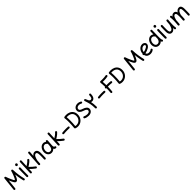

<svg xmlns="http://www.w3.org/2000/svg" viewBox="1323 -4615 8519 8519"><g transform="rotate(-45 5582.5 -355.5)"><path d="M100.1 45.9Q81.5 43.5 69.3 28.6Q57.1 13.7 59.1 -4.9L126 -639.6Q128.4 -659.7 144.8 -671.9Q161.1 -684.1 180.7 -680.2Q194.8 -677.7 204.1 -667.5Q213.4 -657.2 216.3 -647.5Q232.9 -592.8 258.1 -530Q283.2 -467.3 310.8 -408.7Q338.4 -350.1 361.3 -306.2Q382.8 -268.6 397 -268.6Q410.6 -268.6 430.7 -302.2Q449.7 -336.9 470.7 -383.3Q491.7 -429.7 511.5 -479.5Q531.2 -529.3 546.4 -574.5Q561.5 -619.6 567.9 -651.9Q571.8 -671.4 589.1 -681.9Q606.4 -692.4 625.5 -687Q641.1 -682.6 649.7 -669.2Q658.2 -655.8 658.7 -644.5Q662.1 -551.3 668.9 -471.4Q675.8 -391.6 686.3 -318.1Q696.8 -244.6 711.4 -171.1Q726.1 -97.7 745.1 -16.6Q749.5 2 739.5 18.3Q729.5 34.7 710.9 39.1Q692.4 43.5 676 33.2Q659.7 22.9 655.3 4.4Q637.7 -70.8 624 -139.6Q610.4 -208.5 600.3 -278.6Q590.3 -348.6 584 -426.3Q569.8 -384.8 548.1 -335.4Q526.4 -286.1 504.9 -250Q485.8 -217.3 460.9 -190.4Q436 -163.6 396.5 -163.6Q367.7 -163.6 346.9 -178.2Q326.2 -192.9 311 -214.8Q295.9 -236.8 284.2 -258.8Q263.2 -294.9 239.5 -345.5Q215.8 -396 197.8 -444.8L150.9 4.9Q148.9 23.4 133.8 35.6Q118.7 47.9 100.1 45.9Z M870.1 -694.8Q870.1 -718.8 888.7 -738Q907.2 -757.3 934.1 -757.3Q965.8 -757.3 979 -736.1Q992.2 -714.8 992.2 -698.2Q992.2 -677.2 976.6 -654.8Q960.9 -632.3 931.6 -632.3Q908.2 -632.3 894.8 -643.3Q881.3 -654.3 875.7 -669.2Q870.1 -684.1 870.1 -694.8ZM922.4 -520Q941.4 -519.5 954.1 -505.4Q966.8 -491.2 965.8 -472.2Q964.4 -438.5 963.1 -390.1Q961.9 -341.8 961.2 -286.9Q960.4 -231.9 960 -177.7Q959.5 -123.5 959.2 -77.1Q959 -30.8 959 0Q959 19 945.3 32.5Q931.6 45.9 912.6 45.9Q893.6 45.9 880.1 32.5Q866.7 19 866.7 0Q866.7 -30.8 866.9 -77.4Q867.2 -124 867.7 -178.5Q868.2 -232.9 869.1 -288.1Q870.1 -343.3 871.3 -392.3Q872.6 -441.4 874 -476.6Q875 -495.6 889.2 -508.3Q903.3 -521 922.4 -520Z M1491.7 25.9Q1481 41.5 1461.9 44.7Q1442.9 47.9 1427.2 37.1Q1365.7 -6.8 1306.9 -57.9Q1248 -108.9 1195.3 -163.1L1188 0Q1187.5 19 1173.3 31.7Q1159.2 44.4 1140.1 43.9Q1121.1 43 1108.4 28.8Q1095.7 14.6 1096.2 -4.4L1125.5 -667Q1126.5 -686 1140.6 -698.7Q1154.8 -711.4 1173.8 -710.4Q1192.9 -710 1205.6 -695.8Q1218.3 -681.6 1217.3 -662.6L1202.6 -334.5Q1262.7 -369.6 1320.6 -413.6Q1378.4 -457.5 1416 -503.4Q1428.2 -518.1 1447.5 -520.3Q1466.8 -522.5 1481 -510.3Q1495.6 -498 1497.6 -478.8Q1499.5 -459.5 1487.8 -444.8Q1458 -408.7 1416.7 -374Q1375.5 -339.4 1329.6 -308.3Q1283.7 -277.3 1239.7 -251.5Q1295.4 -193.4 1357.7 -137.5Q1419.9 -81.5 1481 -38.1Q1496.6 -27.3 1499.8 -8.5Q1502.9 10.3 1491.7 25.9Z M1657.7 45.4Q1641.1 44.4 1627.7 31.7Q1614.3 19 1615.7 -3.4L1663.1 -680.2Q1665 -703.1 1679.9 -713.9Q1694.8 -724.6 1712.4 -723.1Q1729.5 -721.7 1743.2 -709Q1756.8 -696.3 1754.9 -673.8L1738.8 -440.9Q1769.5 -481.9 1809.3 -508.1Q1849.1 -534.2 1898.4 -534.2Q1956.5 -534.2 1993.4 -504.2Q2030.3 -474.1 2047.6 -424.3Q2064.9 -374.5 2064.9 -314.9Q2064.9 -238.3 2064 -159.9Q2063 -81.5 2058.6 0.5Q2058.1 17.6 2045.7 31.5Q2033.2 45.4 2011.7 45.4Q1989.3 45.4 1977.3 31.7Q1965.3 18.1 1966.3 0Q1969.7 -65.4 1970.9 -122.8Q1972.2 -180.2 1972.2 -236.3Q1972.2 -297.4 1965.1 -343.8Q1958 -390.1 1939.7 -416.3Q1921.4 -442.4 1887.7 -442.4Q1854 -442.4 1827.9 -420.2Q1801.8 -397.9 1782 -360.8Q1762.2 -323.7 1747.8 -278.8Q1733.4 -233.9 1722.7 -188.5Q1721.7 -185.1 1720.2 -181.6L1707.5 2.9Q1706.1 25.4 1690.9 36.1Q1675.8 46.9 1657.7 45.4Z M2698.2 23.9Q2655.8 23.9 2628.4 5.1Q2601.1 -13.7 2585.9 -45.4Q2554.2 -6.3 2510 16.1Q2465.8 38.6 2410.2 38.6Q2342.3 38.6 2292 5.6Q2241.7 -27.3 2213.4 -83.3Q2185.1 -139.2 2183.6 -208.5Q2182.1 -269.5 2200.4 -327.6Q2218.8 -385.7 2253.7 -432.6Q2288.6 -479.5 2337.6 -507.1Q2386.7 -534.7 2447.3 -534.7Q2486.3 -534.7 2519 -520.8Q2551.8 -506.8 2579.6 -481.4L2580.1 -487.8Q2581.1 -506.3 2595.5 -518.1Q2609.9 -529.8 2628.4 -527.3Q2647.5 -524.9 2660.4 -509.5Q2673.3 -494.1 2672.4 -475.6L2657.2 -247.1Q2656.2 -233.9 2654.8 -221.2Q2653.3 -201.7 2653.1 -180.2Q2652.8 -158.7 2653.8 -143.6Q2655.8 -113.8 2666.5 -91.6Q2677.2 -69.3 2711.4 -65.9Q2723.1 -62.5 2733.6 -52.2Q2744.1 -42 2744.1 -22Q2744.6 -2.9 2731 10.5Q2717.3 23.9 2698.2 23.9ZM2411.1 -53.2Q2485.4 -53.2 2522 -111.3Q2558.6 -169.4 2564.5 -259.8L2572.3 -371.1Q2553.2 -376 2543.9 -391.6Q2527.3 -414.6 2502.9 -428.7Q2478.5 -442.9 2446.8 -442.9Q2392.6 -442.9 2353.8 -408.2Q2314.9 -373.5 2294.9 -319.6Q2274.9 -265.6 2276.4 -207Q2278.3 -139.2 2313 -96.2Q2347.7 -53.2 2411.1 -53.2Z M3236.8 25.9Q3226.1 41.5 3207 44.7Q3188 47.9 3172.4 37.1Q3110.8 -6.8 3052 -57.9Q2993.2 -108.9 2940.4 -163.1L2933.1 0Q2932.6 19 2918.5 31.7Q2904.3 44.4 2885.3 43.9Q2866.2 43 2853.5 28.8Q2840.8 14.6 2841.3 -4.4L2870.6 -667Q2871.6 -686 2885.7 -698.7Q2899.9 -711.4 2918.9 -710.4Q2938 -710 2950.7 -695.8Q2963.4 -681.6 2962.4 -662.6L2947.8 -334.5Q3007.8 -369.6 3065.7 -413.6Q3123.5 -457.5 3161.1 -503.4Q3173.3 -518.1 3192.6 -520.3Q3211.9 -522.5 3226.1 -510.3Q3240.7 -498 3242.7 -478.8Q3244.6 -459.5 3232.9 -444.8Q3203.1 -408.7 3161.9 -374Q3120.6 -339.4 3074.7 -308.3Q3028.8 -277.3 2984.9 -251.5Q3040.5 -193.4 3102.8 -137.5Q3165 -81.5 3226.1 -38.1Q3241.7 -27.3 3244.9 -8.5Q3248 10.3 3236.8 25.9Z M3341.8 -210Q3339.8 -228.5 3351.6 -243.9Q3363.3 -259.3 3381.8 -261.2Q3440.9 -268.1 3497.6 -271Q3554.2 -273.9 3610.8 -273.9Q3674.3 -273.9 3737.8 -271Q3756.8 -270.5 3769.8 -256.3Q3782.7 -242.2 3781.7 -223.1Q3781.2 -204.1 3766.8 -191.4Q3752.4 -178.7 3733.4 -179.2Q3671.4 -182.1 3610.8 -182.1Q3556.2 -182.1 3502.4 -179.4Q3448.7 -176.8 3393.1 -169.9Q3374.5 -168 3359.4 -179.7Q3344.2 -191.4 3341.8 -210Z M3936.5 -692.4Q3988.3 -703.6 4039.1 -703.6Q4152.3 -703.6 4241.2 -662.8Q4330.1 -622.1 4381.6 -541.7Q4433.1 -461.4 4433.1 -342.3Q4433.1 -263.2 4405.3 -194.1Q4377.4 -125 4327.1 -72.8Q4276.9 -20.5 4209 9Q4141.1 38.6 4061.5 38.6Q3989.3 38.6 3921.9 12.7Q3906.7 6.8 3898.9 -7.8Q3891.1 -22.5 3893.1 -36.1Q3903.3 -117.2 3908.9 -212.2Q3914.6 -307.1 3914.6 -396Q3914.6 -443.8 3913.1 -481.9Q3911.6 -520 3908.7 -557.9Q3905.8 -595.7 3900.9 -642.6Q3898.9 -660.6 3910.4 -674.8Q3921.9 -689 3936.5 -692.4ZM3997.1 -607.4Q4002.4 -552.7 4004.4 -504.9Q4006.3 -457 4006.3 -396Q4006.3 -314.5 4002 -228.8Q3997.6 -143.1 3988.8 -64.5Q4006.3 -59.6 4024.9 -56.4Q4043.5 -53.2 4061.5 -53.2Q4141.6 -53.2 4204.8 -91.3Q4268.1 -129.4 4304.7 -194.8Q4341.3 -260.3 4341.3 -342.3Q4341.3 -479 4262 -544.9Q4182.6 -610.8 4039.1 -610.8Q4017.1 -610.8 3997.1 -607.4Z M4950.2 -592.8Q4940.9 -576.2 4922.6 -571Q4904.3 -565.9 4887.7 -575.2Q4851.6 -595.2 4824.7 -603Q4797.9 -610.8 4764.6 -610.8Q4694.3 -610.8 4652.8 -578.6Q4611.3 -546.4 4611.3 -491.2Q4611.3 -451.2 4645.5 -422.9Q4679.7 -394.5 4759.8 -369.1Q4981.4 -297.4 4981.4 -160.6Q4981.4 -101.1 4951.2 -56.2Q4920.9 -11.2 4866.5 13.7Q4812 38.6 4739.3 38.6Q4682.6 38.6 4627.7 26.1Q4572.8 13.7 4526.4 -12.7Q4509.8 -22 4504.4 -40.3Q4499 -58.6 4508.3 -75.2Q4517.6 -91.8 4536.1 -97.2Q4554.7 -102.5 4571.3 -93.3Q4606.4 -73.7 4651.9 -63.5Q4697.3 -53.2 4739.7 -53.2Q4808.1 -53.2 4848.4 -80.1Q4888.7 -106.9 4888.7 -152.3Q4888.7 -233.4 4732.4 -280.8Q4519.5 -345.2 4519.5 -490.7Q4519.5 -553.7 4550.8 -601.6Q4582 -649.4 4637.2 -676.5Q4692.4 -703.6 4764.6 -703.6Q4809.1 -703.6 4847.4 -692.6Q4885.7 -681.6 4933.1 -655.3Q4949.2 -646 4954.6 -627.7Q4960 -609.4 4950.2 -592.8Z M5220.7 45.9Q5201.7 45.9 5188.2 32.5Q5174.8 19 5174.8 0Q5174.8 -86.9 5168.2 -155.8Q5161.6 -224.6 5148.7 -286.4Q5135.7 -348.1 5116 -412.4Q5096.2 -476.6 5069.8 -553.7Q5063.5 -571.3 5072 -588.6Q5080.6 -606 5098.1 -612.3Q5105 -614.7 5112.3 -614.7Q5126.5 -615.2 5139.2 -607.4Q5151.9 -599.6 5156.7 -585.4Q5186 -510.3 5207.3 -470Q5228.5 -429.7 5249.5 -414.8Q5270.5 -399.9 5297.9 -399.9Q5353 -399.9 5374.3 -451.2Q5395.5 -502.4 5396.5 -584Q5396.5 -603 5410.2 -616.7Q5423.8 -630.4 5442.4 -630.4Q5461.4 -630.4 5475.1 -616.7Q5488.8 -603 5488.8 -584Q5488.3 -534.2 5478.8 -485.1Q5469.2 -436 5447.5 -396Q5425.8 -356 5388.9 -332Q5352.1 -308.1 5296.9 -308.1Q5263.2 -308.1 5235.8 -318.8Q5251 -248 5259 -171.6Q5267.1 -95.2 5267.1 0Q5267.1 19 5253.4 32.5Q5239.7 45.9 5220.7 45.9Z M5582.5 -210Q5580.6 -228.5 5592.3 -243.9Q5604 -259.3 5622.6 -261.2Q5681.6 -268.1 5738.3 -271Q5794.9 -273.9 5851.6 -273.9Q5915 -273.9 5978.5 -271Q5997.6 -270.5 6010.5 -256.3Q6023.4 -242.2 6022.5 -223.1Q6022 -204.1 6007.6 -191.4Q5993.2 -178.7 5974.1 -179.2Q5912.1 -182.1 5851.6 -182.1Q5796.9 -182.1 5743.2 -179.4Q5689.5 -176.8 5633.8 -169.9Q5615.2 -168 5600.1 -179.7Q5585 -191.4 5582.5 -210Z M6114.3 -307.6Q6112.3 -326.2 6124 -341.6Q6135.7 -356.9 6154.3 -358.9H6155.8Q6155.3 -431.6 6151.9 -496.8Q6148.4 -562 6140.1 -631.3Q6138.2 -645.5 6150.6 -665Q6163.1 -684.6 6188.5 -682.6Q6218.3 -680.7 6248.5 -679.9Q6278.8 -679.2 6309.1 -679.2Q6365.2 -679.2 6423.6 -683.6Q6481.9 -688 6526.4 -698.2Q6544.9 -702.6 6561.3 -692.4Q6577.6 -682.1 6581.5 -663.6Q6585.9 -645.5 6575.7 -629.2Q6565.4 -612.8 6546.9 -608.4Q6493.7 -596.2 6431.2 -591.3Q6368.7 -586.4 6309.1 -586.4Q6291 -586.4 6272.9 -587.2Q6254.9 -587.9 6237.3 -588.4Q6242.7 -532.2 6245.1 -478.5Q6247.6 -424.8 6248.5 -366.7Q6284.7 -368.7 6320.3 -368.7Q6365.2 -368.7 6409.9 -366Q6454.6 -363.3 6499 -357.9Q6517.6 -356 6529.5 -340.6Q6541.5 -325.2 6539.1 -306.6Q6537.1 -288.1 6521.7 -276.4Q6506.3 -264.6 6487.8 -266.6Q6446.3 -271.5 6404.3 -274.2Q6362.3 -276.9 6320.3 -276.9Q6285.6 -276.9 6249 -274.9Q6248.5 -126.5 6233.4 4.9Q6231.4 23.4 6216.3 35.6Q6201.2 47.9 6182.6 45.9Q6164.1 43.5 6152.1 28.6Q6140.1 13.7 6142.1 -4.9Q6155.3 -126.5 6156.2 -267.6Q6140.1 -269 6128.2 -280.3Q6116.2 -291.5 6114.3 -307.6Z M6730 -692.4Q6781.7 -703.6 6832.5 -703.6Q6945.8 -703.6 7034.7 -662.8Q7123.5 -622.1 7175 -541.7Q7226.6 -461.4 7226.6 -342.3Q7226.6 -263.2 7198.7 -194.1Q7170.9 -125 7120.6 -72.8Q7070.3 -20.5 7002.4 9Q6934.6 38.6 6855 38.6Q6782.7 38.6 6715.3 12.7Q6700.2 6.8 6692.4 -7.8Q6684.6 -22.5 6686.5 -36.1Q6696.8 -117.2 6702.4 -212.2Q6708 -307.1 6708 -396Q6708 -443.8 6706.5 -481.9Q6705.1 -520 6702.1 -557.9Q6699.2 -595.7 6694.3 -642.6Q6692.4 -660.6 6703.9 -674.8Q6715.3 -689 6730 -692.4ZM6790.5 -607.4Q6795.9 -552.7 6797.9 -504.9Q6799.8 -457 6799.8 -396Q6799.8 -314.5 6795.4 -228.8Q6791 -143.1 6782.2 -64.5Q6799.8 -59.6 6818.4 -56.4Q6836.9 -53.2 6855 -53.2Q6935.1 -53.2 6998.3 -91.3Q7061.5 -129.4 7098.1 -194.8Q7134.8 -260.3 7134.8 -342.3Q7134.8 -479 7055.4 -544.9Q6976.1 -610.8 6832.5 -610.8Q6810.5 -610.8 6790.5 -607.4Z M7598.1 45.9Q7579.6 43.5 7567.4 28.6Q7555.2 13.7 7557.1 -4.9L7624 -639.6Q7626.5 -659.7 7642.8 -671.9Q7659.2 -684.1 7678.7 -680.2Q7692.9 -677.7 7702.1 -667.5Q7711.4 -657.2 7714.4 -647.5Q7731 -592.8 7756.1 -530Q7781.2 -467.3 7808.8 -408.7Q7836.4 -350.1 7859.4 -306.2Q7880.9 -268.6 7895 -268.6Q7908.7 -268.6 7928.7 -302.2Q7947.8 -336.9 7968.8 -383.3Q7989.7 -429.7 8009.5 -479.5Q8029.3 -529.3 8044.4 -574.5Q8059.6 -619.6 8065.9 -651.9Q8069.8 -671.4 8087.2 -681.9Q8104.5 -692.4 8123.5 -687Q8139.2 -682.6 8147.7 -669.2Q8156.2 -655.8 8156.7 -644.5Q8160.2 -551.3 8167 -471.4Q8173.8 -391.6 8184.3 -318.1Q8194.8 -244.6 8209.5 -171.1Q8224.1 -97.7 8243.2 -16.6Q8247.6 2 8237.5 18.3Q8227.5 34.7 8209 39.1Q8190.4 43.5 8174.1 33.2Q8157.7 22.9 8153.3 4.4Q8135.7 -70.8 8122.1 -139.6Q8108.4 -208.5 8098.4 -278.6Q8088.4 -348.6 8082 -426.3Q8067.9 -384.8 8046.1 -335.4Q8024.4 -286.1 8002.9 -250Q7983.9 -217.3 7959 -190.4Q7934.1 -163.6 7894.5 -163.6Q7865.7 -163.6 7845 -178.2Q7824.2 -192.9 7809.1 -214.8Q7793.9 -236.8 7782.2 -258.8Q7761.2 -294.9 7737.5 -345.5Q7713.9 -396 7695.8 -444.8L7648.9 4.9Q7647 23.4 7631.8 35.6Q7616.7 47.9 7598.1 45.9Z M8811 -29.8Q8766.6 10.3 8713.6 24.4Q8660.6 38.6 8608.4 38.6Q8526.4 38.6 8462.9 -2.7Q8399.4 -43.9 8378.4 -133.3Q8364.3 -137.2 8354 -148.4Q8343.8 -159.7 8342.8 -175.3Q8341.8 -189.9 8349.4 -202.1Q8356.9 -214.4 8369.6 -219.7Q8370.6 -277.8 8390.9 -334Q8411.1 -390.1 8448.5 -435.3Q8485.8 -480.5 8537.8 -507.6Q8589.8 -534.7 8653.8 -534.7Q8690.9 -534.7 8728 -518.8Q8765.1 -502.9 8790 -471.7Q8814.9 -440.4 8814.9 -393.1Q8814.9 -351.6 8795.9 -319.3Q8776.9 -287.1 8752 -265.4Q8727.1 -243.7 8709 -232.9Q8653.3 -200.2 8594 -177.2Q8534.7 -154.3 8472.2 -142.6Q8487.3 -96.7 8522.2 -75Q8557.1 -53.2 8608.4 -53.2Q8651.4 -53.2 8687.5 -64.2Q8723.6 -75.2 8749 -98.1Q8763.2 -110.8 8782.5 -110.1Q8801.8 -109.4 8814 -95.2Q8826.7 -81.1 8825.9 -61.8Q8825.2 -42.5 8811 -29.8ZM8651.4 -442.9Q8601.6 -442.9 8559.6 -414.3Q8517.6 -385.7 8491.2 -338.1Q8464.8 -290.5 8461.9 -233.9Q8570.8 -253.9 8658.7 -306.2Q8689.5 -324.7 8707.5 -344Q8725.6 -363.3 8725.6 -386.2Q8725.6 -412.1 8704.1 -427.5Q8682.6 -442.9 8651.4 -442.9Z M9184.6 -534.2Q9256.8 -534.2 9315.9 -487.8L9319.8 -665.5Q9320.3 -684.6 9334 -697.8Q9347.7 -710.9 9366.7 -710.4Q9385.7 -710 9398.9 -696.3Q9412.1 -682.6 9411.6 -663.6L9402.8 -249Q9402.8 -174.8 9405.3 -135.5Q9407.7 -96.2 9412.6 -78.4Q9417.5 -60.5 9424.8 -51.3Q9437 -37.1 9434.8 -17.8Q9432.6 1.5 9418 13.7Q9403.8 25.9 9384.3 23.9Q9364.7 22 9353 7.3Q9335.9 -13.7 9326.7 -39.6Q9292.5 -2.9 9247.1 17.8Q9201.7 38.6 9148.9 38.6Q9081.1 38.6 9030.3 5.4Q8979.5 -27.8 8951.7 -86.2Q8923.8 -144.5 8923.8 -218.8Q8923.8 -279.3 8943.4 -335.7Q8962.9 -392.1 8998 -437Q9033.2 -481.9 9080.8 -508.1Q9128.4 -534.2 9184.6 -534.2ZM9016.6 -217.3Q9016.6 -142.1 9051.5 -97.7Q9086.4 -53.2 9149.9 -53.2Q9214.4 -53.2 9256.8 -99.9Q9299.3 -146.5 9310.1 -225.1Q9310.1 -226.6 9310.5 -228Q9310.5 -237.8 9310.5 -250L9313 -363.8Q9298.8 -369.6 9291.5 -383.3Q9249 -442.4 9183.6 -442.4Q9134.8 -442.4 9097.2 -410.4Q9059.6 -378.4 9038.1 -326.9Q9016.6 -275.4 9016.6 -217.3Z M9553.7 -694.8Q9553.7 -718.8 9572.3 -738Q9590.8 -757.3 9617.7 -757.3Q9649.4 -757.3 9662.6 -736.1Q9675.8 -714.8 9675.8 -698.2Q9675.8 -677.2 9660.2 -654.8Q9644.5 -632.3 9615.2 -632.3Q9591.8 -632.3 9578.4 -643.3Q9564.9 -654.3 9559.3 -669.2Q9553.7 -684.1 9553.7 -694.8ZM9606 -520Q9625 -519.5 9637.7 -505.4Q9650.4 -491.2 9649.4 -472.2Q9647.9 -438.5 9646.7 -390.1Q9645.5 -341.8 9644.8 -286.9Q9644 -231.9 9643.6 -177.7Q9643.1 -123.5 9642.8 -77.1Q9642.6 -30.8 9642.6 0Q9642.6 19 9628.9 32.5Q9615.2 45.9 9596.2 45.9Q9577.1 45.9 9563.7 32.5Q9550.3 19 9550.3 0Q9550.3 -30.8 9550.5 -77.4Q9550.8 -124 9551.3 -178.5Q9551.8 -232.9 9552.7 -288.1Q9553.7 -343.3 9554.9 -392.3Q9556.2 -441.4 9557.6 -476.6Q9558.6 -495.6 9572.8 -508.3Q9586.9 -521 9606 -520Z M10238.8 -480.5Q10229 -376 10224.4 -302.7Q10219.7 -229.5 10219.7 -172.9Q10219.7 -126 10222.9 -86.7Q10226.1 -47.4 10232.4 -7.3Q10235.8 13.7 10225.1 26.6Q10214.4 39.6 10198.7 43.5Q10180.7 47.4 10163.1 38.8Q10145.5 30.3 10141.6 7.3Q10135.3 -32.7 10131.8 -70.3Q10099.6 -20.5 10056.9 12.5Q10014.2 45.4 9959 45.4Q9899.4 45.4 9862.1 15.4Q9824.7 -14.6 9807.1 -64.7Q9789.6 -114.7 9789.6 -173.8Q9789.6 -251 9790.5 -329.3Q9791.5 -407.7 9795.4 -489.3Q9796.4 -506.3 9808.8 -520.3Q9821.3 -534.2 9842.8 -534.2Q9865.2 -534.2 9877.2 -520.8Q9889.2 -507.3 9888.2 -489.3Q9884.8 -423.3 9883.5 -361.6Q9882.3 -299.8 9882.3 -215.8Q9882.3 -139.2 9899.2 -92.8Q9916 -46.4 9966.8 -46.4Q10000.5 -46.4 10026.6 -68.6Q10052.7 -90.8 10072.3 -127.9Q10091.8 -165 10106.4 -210Q10121.1 -254.9 10131.8 -300.3V-301.3Q10134.3 -341.3 10138.2 -387.9Q10142.1 -434.6 10147.5 -489.3Q10149.9 -511.2 10165.5 -521.2Q10181.2 -531.2 10198.7 -529.3Q10215.8 -527.8 10228.5 -515.6Q10241.2 -503.4 10238.8 -480.5Z M10370.6 -8.3Q10376 -67.4 10380.1 -116Q10384.3 -164.6 10386.7 -205.6Q10386.2 -208.5 10386.7 -211.9Q10390.1 -270.5 10390.1 -315.9Q10390.1 -363.3 10387 -402.6Q10383.8 -441.9 10377.4 -481.9Q10374 -502.9 10385 -515.9Q10396 -528.8 10411.1 -532.2Q10429.2 -536.1 10446.8 -527.6Q10464.4 -519 10468.3 -496.1Q10472.7 -469.7 10475.1 -444.8Q10503.4 -485.4 10540.8 -510Q10578.1 -534.7 10626 -534.7Q10686 -534.7 10719.7 -501.2Q10753.4 -467.8 10769 -414.6Q10802.2 -468.3 10848.4 -501.2Q10894.5 -534.2 10953.6 -534.2Q11009.8 -534.2 11040.8 -503.2Q11071.8 -472.2 11084.5 -422.4Q11097.2 -372.6 11097.2 -314.9Q11097.2 -238.3 11096.2 -159.9Q11095.2 -81.5 11091.3 0.5Q11090.3 18.1 11077.9 31.7Q11065.4 45.4 11043.9 45.4Q11022 45.4 11010 31.7Q10998 18.1 10999 0Q11002 -65.4 11003.2 -122.8Q11004.4 -180.2 11004.4 -236.3Q11004.4 -334 10991.9 -388.2Q10979.5 -442.4 10933.1 -442.4Q10882.8 -442.4 10846.7 -383.8Q10810.5 -325.2 10787.6 -232.4Q10787.6 -192.9 10786.4 -161.1Q10785.2 -129.4 10783 -91.6Q10780.8 -53.7 10776.4 2.9Q10774.9 24.9 10759.5 35.2Q10744.1 45.4 10727.1 44.4Q10710 43.5 10696.3 31.2Q10682.6 19 10684.6 -3.4Q10689 -62 10691.4 -100.1Q10693.8 -138.2 10694.8 -171.1Q10695.8 -204.1 10695.8 -246.1Q10695.8 -305.2 10689.9 -349.4Q10684.1 -393.6 10667.2 -418.2Q10650.4 -442.9 10616.2 -442.9Q10584.5 -442.9 10558.8 -414.1Q10533.2 -385.3 10513.4 -335.9Q10493.7 -286.6 10479.5 -225.1Q10477.1 -178.7 10472.7 -123.3Q10468.3 -67.9 10461.9 0.5Q10460 22.5 10444.1 32.5Q10428.2 42.5 10410.6 40.5Q10394 38.6 10381.3 26.4Q10368.7 14.2 10370.6 -8.3Z"/></g></svg>

Font: Mikhak-DS2-FD Medium
Style: Regular
Weight: 500
Designer: Amin Abedi
Version: Version 3.4